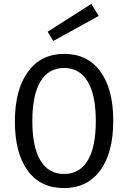

<svg xmlns="http://www.w3.org/2000/svg" viewBox="-20 -945 654 980"><path d="M308 -670Q426 -670 492 -580.5Q558 -491 558 -329Q558 -165 491.5 -75Q425 15 306 15Q187 15 121.5 -74Q56 -163 56 -325Q56 -488 123 -579Q190 -670 308 -670ZM307 -598Q228 -598 186.5 -529Q145 -460 145 -327Q145 -194 186.5 -125.5Q228 -57 307 -57Q386 -57 427.5 -125.5Q469 -194 469 -327Q469 -460 427.5 -529Q386 -598 307 -598ZM252 -736 223 -783 446 -925 484 -864Z"/></svg>

Font: Intel One Mono
Style: Regular
Weight: 400
Monospace: yes
Designer: Fred Shallcrass
Foundry: Frere-Jones Type LLC
Version: Version 1.400;hotconv 1.1.0;makeotfexe 2.6.0;FJTRelease1.4